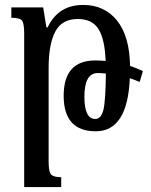

<svg xmlns="http://www.w3.org/2000/svg" viewBox="-20 -522 610 778"><path d="M228 196Q199 196 188 186Q177 176 177 132V-245Q177 -343 204 -394Q231 -445 295 -445Q354 -445 379.5 -403.5Q405 -362 408 -275Q387 -277 366 -277Q238 -277 238 -134Q238 10 368 10Q497 10 506 -205Q527 -198 546 -190L559 -234Q533 -246 507 -255Q505 -376 454 -439Q403 -502 317 -502Q216 -502 173 -411H168L155 -492H26V-450Q60 -450 69 -439Q78 -428 78 -386V236H228ZM322 -130Q322 -226 376 -226Q391 -226 409 -224Q408 -114 399 -77Q390 -40 366 -40Q322 -40 322 -130Z"/></svg>

Font: Noto Serif Armenian ExtraCondensed Semi
Style: Regular
Weight: 600
Width: 3
Designer: Monotype Design Team
Foundry: Monotype Imaging Inc.
Version: Version 1.901